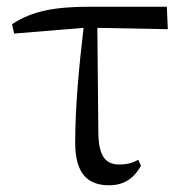

<svg xmlns="http://www.w3.org/2000/svg" viewBox="-20 -537 544 572"><path d="M305 15C350 15 379 -6 400 -43L392 -61C376 -52 359 -47 336 -47C299 -47 275 -65 273 -137L270 -454L480 -450L477 -517H251C140 -517 76 -504 16 -465L22 -437L229 -454C216 -344 204 -221 204 -112C204 -20 241 15 305 15Z"/></svg>

Font: Harano Aji Mincho KR
Style: Regular
Weight: 400
Foundry: Masamichi Hosoda
Version: HaranoAjiMinchoKR-Regular version 20230610;ttx 4.39.4